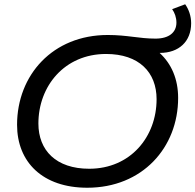

<svg xmlns="http://www.w3.org/2000/svg" viewBox="-20 -872 916 900"><path d="M876 -763C876 -797 865 -828 848 -852L787 -829C799 -812 807 -790 807 -766C807 -720 772 -691 709 -691C631 -691 578 -708 485 -708C227 -708 60 -520 60 -287C60 -112 180 8 389 8C647 8 815 -180 815 -413C815 -501 784 -573 728 -624H730C818 -624 876 -677 876 -763ZM398 -81C243 -81 160 -167 160 -293C160 -469 283 -619 477 -619C632 -619 714 -533 714 -407C714 -231 592 -81 398 -81Z"/></svg>

Font: AWKNG-Font Medium
Style: Italic
Weight: 500
Italic angle: -11.3°
Designer: Awakening Church
Foundry: Awakening Church
Version: Version 1.700;PS 001.700;hotconv 1.0.88;makeotf.lib2.5.64775